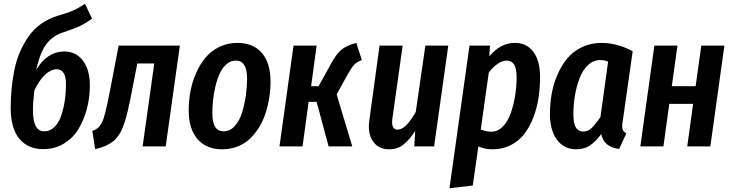

<svg xmlns="http://www.w3.org/2000/svg" viewBox="-20 -768 3838 1007"><path d="M317.9 -498Q377 -498 414.1 -451.2Q451.2 -404.3 451.2 -318.8Q451.2 -257.3 436.3 -199.7Q421.4 -142.1 392.8 -93.5Q364.3 -44.9 315.9 -15.4Q267.6 14.2 207 14.2Q126.5 14.2 81.3 -40.5Q36.1 -95.2 36.1 -203.1Q36.1 -255.4 40.8 -303.2Q45.4 -351.1 55.7 -401.9Q65.9 -452.6 84.7 -495.8Q103.5 -539.1 129.9 -576.9Q156.2 -614.7 195.1 -642.6Q233.9 -670.4 282.2 -685.1Q335 -700.2 363.5 -712.9Q392.1 -725.6 425.8 -748L462.9 -669.9Q431.6 -647.5 399.4 -631.8Q367.2 -616.2 316.9 -600.1Q259.3 -583 225.1 -539.3Q190.9 -495.6 169.9 -401.9Q227.5 -498 317.9 -498ZM211.9 -79.1Q243.2 -79.1 266.6 -102.8Q290 -126.5 302.2 -164.8Q314.5 -203.1 320.3 -243.2Q326.2 -283.2 326.2 -324.2Q326.2 -404.8 277.8 -404.8Q247.6 -404.8 216.8 -376.5Q186 -348.1 160.2 -293.9Q152.8 -232.9 152.8 -189Q152.8 -79.1 211.9 -79.1Z M923.3 -528.8 849.1 0H728L789.1 -435.1H700.2L672.4 -293Q665 -256.3 660.4 -233.4Q655.8 -210.4 649.2 -182.6Q642.6 -154.8 637.5 -138.4Q632.3 -122.1 624.8 -102.1Q617.2 -82 610.1 -70.8Q603 -59.6 592.8 -46.1Q582.5 -32.7 571.8 -25.1Q561 -17.6 546.6 -9.5Q532.2 -1.5 515.9 3.9Q499.5 9.3 479 14.2L464.4 -81.1Q478.5 -86.9 487.1 -92.3Q495.6 -97.7 504.2 -109.1Q512.7 -120.6 518.1 -132.8Q523.4 -145 530.5 -171.6Q537.6 -198.2 543.5 -226.3Q549.3 -254.4 559.1 -304.2L602.1 -528.8Z M1145 15.1Q1062.5 15.1 1016.1 -38.3Q969.7 -91.8 969.7 -188Q969.7 -238.8 978.8 -288.1Q987.8 -337.4 1008.1 -383.8Q1028.3 -430.2 1057.4 -465.3Q1086.4 -500.5 1129.6 -521.7Q1172.9 -543 1225.1 -543Q1307.6 -543 1353.3 -490.5Q1398.9 -438 1398.9 -340.8Q1398.9 -299.3 1392.6 -258.1Q1386.2 -216.8 1373.5 -176.5Q1360.8 -136.2 1339.8 -101.8Q1318.8 -67.4 1291.5 -41Q1264.2 -14.6 1226.6 0.2Q1189 15.1 1145 15.1ZM1152.8 -79.1Q1186.5 -79.1 1211.9 -107.7Q1237.3 -136.2 1250.5 -180.9Q1263.7 -225.6 1269.8 -269.8Q1275.9 -314 1275.9 -356Q1275.9 -450.2 1216.8 -450.2Q1189.5 -450.2 1167.5 -430.9Q1145.5 -411.6 1132.1 -381.8Q1118.7 -352.1 1109.6 -314Q1100.6 -275.9 1097.2 -240.7Q1093.8 -205.6 1093.8 -172.9Q1093.8 -79.1 1152.8 -79.1Z M1848.6 -543 1877.9 -453.1Q1849.1 -441.9 1835.4 -426.3Q1821.8 -410.6 1799.8 -371.1L1745.6 -272.9L1827.6 0H1703.6L1640.6 -233.9H1598.6L1566.9 0H1445.8L1519.5 -528.8H1640.6L1611.8 -315.9H1650.9L1717.8 -437Q1743.7 -484.4 1770.3 -506.8Q1796.9 -529.3 1848.6 -543Z M2020 15.1Q1965.3 15.1 1936.3 -26.6Q1907.2 -68.4 1917 -136.2L1970.7 -528.8H2091.8L2037.6 -143.1Q2034.2 -115.7 2041.5 -101.8Q2048.8 -87.9 2064.9 -87.9Q2108.4 -87.9 2160.6 -181.2L2210.9 -528.8H2331.1L2256.8 0H2152.8L2157.7 -81.1Q2127 -34.2 2095.7 -9.5Q2064.5 15.1 2020 15.1Z M2337.4 219.2 2442.4 -528.8H2549.8L2546.4 -472.2Q2604 -543 2680.7 -543Q2742.2 -543 2777.3 -496.3Q2812.5 -449.7 2812.5 -363.8Q2812.5 -306.2 2804.2 -252.9Q2795.9 -199.7 2776.6 -150.4Q2757.3 -101.1 2729.2 -64.7Q2701.2 -28.3 2658.4 -6.6Q2615.7 15.1 2563.5 15.1Q2524.4 15.1 2488.8 0L2459.5 205.1ZM2556.6 -77.1Q2591.3 -77.1 2618.2 -105.2Q2645 -133.3 2659.9 -177.5Q2674.8 -221.7 2682.1 -268.8Q2689.5 -315.9 2689.5 -361.8Q2689.5 -409.2 2676.3 -429.7Q2663.1 -450.2 2636.7 -450.2Q2614.3 -450.2 2588.9 -432.4Q2563.5 -414.6 2543.5 -387.2L2501.5 -88.9Q2531.2 -77.1 2556.6 -77.1Z M3135.3 -543Q3218.3 -543 3298.3 -499L3246.6 -136.2Q3241.2 -110.8 3244.4 -94Q3247.6 -77.1 3265.1 -68.8L3227.5 13.2Q3147 3.4 3133.3 -64.9Q3104.5 -25.4 3074 -5.1Q3043.5 15.1 3002.4 15.1Q2938 15.1 2901.1 -35.2Q2864.3 -85.4 2864.3 -169.9Q2864.3 -223.6 2873.3 -274.9Q2882.3 -326.2 2903.3 -375.2Q2924.3 -424.3 2954.8 -461.2Q2985.4 -498 3031.7 -520.5Q3078.1 -543 3135.3 -543ZM3128.4 -453.1Q3092.8 -453.1 3064.7 -427.2Q3036.6 -401.4 3020.3 -359.1Q3003.9 -316.9 2995.6 -268.1Q2987.3 -219.2 2987.3 -168Q2987.3 -120.6 3000.2 -99.4Q3013.2 -78.1 3039.6 -78.1Q3063.5 -78.1 3084 -97.7Q3104.5 -117.2 3129.4 -154.8L3169.4 -444.8Q3148.9 -453.1 3128.4 -453.1Z M3584.5 0 3615.2 -223.1H3490.2L3459.5 0H3338.4L3412.1 -528.8H3533.2L3503.4 -315.9H3628.4L3658.2 -528.8H3779.3L3705.6 0Z"/></svg>

Font: Fira Sans Compressed Medium
Style: Italic
Weight: 500
Width: 3
Italic angle: -8°
Designer: Carrois Corporate & Edenspiekermann AG
Foundry: Carrois Corporate GbR & Edenspiekermann AG
Version: Version 4.203;PS 004.203;hotconv 1.0.88;makeotf.lib2.5.64775